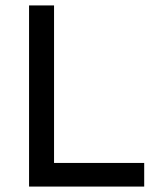

<svg xmlns="http://www.w3.org/2000/svg" viewBox="-20 -687 572 707"><path d="M179 -87V-667H87V0H511V-87Z"/></svg>

Font: Maven Pro
Style: Medium
Weight: 500
Designer: Joe Prince
Foundry: Joe Prince
Version: Version 1.003